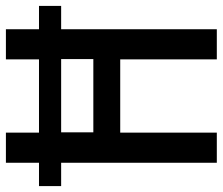

<svg xmlns="http://www.w3.org/2000/svg" viewBox="-74 -682 754 650"><g transform="rotate(-90 303.0 -357.0)"><path d="M77 0V-527H-2V-602H77V-714H179V-602H427V-714H529V-602H608V-527H529V0H427V-327H179V0ZM180 -418H428V-527H180Z"/></g></svg>

Font: Noto Sans Ethiopic Condensed Medium
Style: Regular
Weight: 500
Width: 3
Designer: Monotype Design Team
Foundry: Monotype Imaging Inc.
Version: Version 2.102; ttfautohint (v1.8.4.7-5d5b)